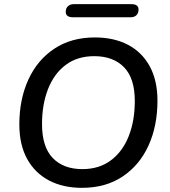

<svg xmlns="http://www.w3.org/2000/svg" viewBox="-20 -894 815 923"><path d="M374 9Q283 9 215.5 -26.5Q148 -62 110.5 -130Q73 -198 73 -296Q73 -416 116 -510.5Q159 -605 240.5 -659.5Q322 -714 436 -714Q528 -714 595.5 -678.5Q663 -643 700 -575Q737 -507 737 -410Q737 -289 694 -194.5Q651 -100 569.5 -45.5Q488 9 374 9ZM376 -81Q457 -81 513.5 -123.5Q570 -166 599 -240Q628 -314 628 -408Q628 -518 576 -571Q524 -624 433 -624Q352 -624 296 -582Q240 -540 211 -466Q182 -392 182 -298Q182 -188 233.5 -134.5Q285 -81 376 -81ZM331 -811Q296 -811 296 -837Q296 -854 306.5 -864Q317 -874 334 -874H612Q646 -874 646 -848Q646 -831 636 -821Q626 -811 608 -811Z"/></svg>

Font: Nunito SemiBold
Style: Italic
Weight: 600
Italic angle: -9°
Designer: Vernon Adams
Foundry: Vernon Adams
Version: Version 3.601; ttfautohint (v1.8.2.53-6de2)